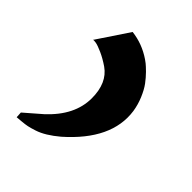

<svg xmlns="http://www.w3.org/2000/svg" viewBox="-118 -244 479 479"><g transform="rotate(45 121.5 -4.5)"><path d="M73.2 -182.1Q110.8 -177.7 143.1 -155.8Q146 -153.8 151.4 -149.7Q156.7 -145.5 167 -135.3Q177.2 -125 186.3 -112.8Q195.3 -100.6 203.1 -82Q210.9 -63.5 213.9 -43.9Q226.6 45.4 131.8 128.9Q116.7 141.6 102.8 150.1Q88.9 158.7 75.2 163.1Q61.5 167.5 54.4 168.9Q47.4 170.4 33.9 171.6Q20.5 172.9 19 172.9L18.1 157.2Q52.2 127.9 62 119.1Q118.2 67.4 118.2 6.8Q118.2 -46.9 84 -70.8Q66.9 -82.5 51 -89.6Q35.2 -96.7 27.1 -98.1Q19 -99.6 17.1 -98.1Z"/></g></svg>

Font: KJV1611
Style: Regular
Weight: 400
Version: Version 3.6.1